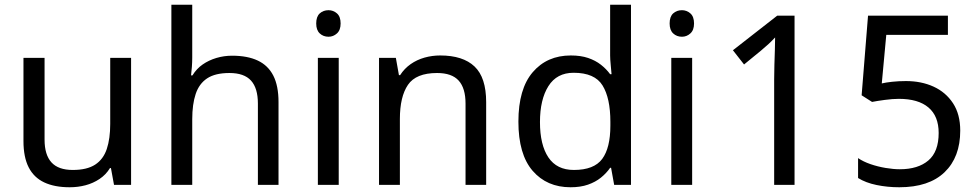

<svg xmlns="http://www.w3.org/2000/svg" viewBox="-20 -780 4127 810"><path d="M533 -536V0H461L448 -71H444Q427 -43 400 -25Q373 -7 341 1.5Q309 10 274 10Q210 10 166.5 -10.5Q123 -31 101 -74Q79 -117 79 -185V-536H168V-191Q168 -127 197 -95Q226 -63 287 -63Q347 -63 381.5 -85.5Q416 -108 430.5 -151.5Q445 -195 445 -257V-536Z M791 -537Q791 -518 789.5 -498Q788 -478 786 -462H792Q809 -490 835 -508Q861 -526 893 -535.5Q925 -545 959 -545Q1024 -545 1067.5 -524.5Q1111 -504 1133 -461Q1155 -418 1155 -349V0H1068V-343Q1068 -408 1039 -440Q1010 -472 948 -472Q888 -472 854 -449.5Q820 -427 805.5 -383.5Q791 -340 791 -277V0H703V-760H791Z M1409 -536V0H1321V-536ZM1366 -737Q1386 -737 1401.5 -723.5Q1417 -710 1417 -681Q1417 -653 1401.5 -639Q1386 -625 1366 -625Q1344 -625 1329 -639Q1314 -653 1314 -681Q1314 -710 1329 -723.5Q1344 -737 1366 -737Z M1837 -546Q1933 -546 1982 -499.5Q2031 -453 2031 -349V0H1944V-343Q1944 -408 1915 -440Q1886 -472 1824 -472Q1735 -472 1701 -422Q1667 -372 1667 -278V0H1579V-536H1650L1663 -463H1668Q1686 -491 1712.5 -509.5Q1739 -528 1771 -537Q1803 -546 1837 -546Z M2387 10Q2287 10 2227 -59.5Q2167 -129 2167 -267Q2167 -405 2227.5 -475.5Q2288 -546 2388 -546Q2430 -546 2461 -535.5Q2492 -525 2515 -507Q2538 -489 2554 -467H2560Q2559 -480 2556.5 -505.5Q2554 -531 2554 -546V-760H2642V0H2571L2558 -72H2554Q2538 -49 2515 -30.5Q2492 -12 2460.5 -1Q2429 10 2387 10ZM2401 -63Q2486 -63 2520.5 -109.5Q2555 -156 2555 -250V-266Q2555 -366 2522 -419.5Q2489 -473 2400 -473Q2329 -473 2293.5 -416.5Q2258 -360 2258 -265Q2258 -169 2293.5 -116Q2329 -63 2401 -63Z M2900 -536V0H2812V-536ZM2857 -737Q2877 -737 2892.5 -723.5Q2908 -710 2908 -681Q2908 -653 2892.5 -639Q2877 -625 2857 -625Q2835 -625 2820 -639Q2805 -653 2805 -681Q2805 -710 2820 -723.5Q2835 -737 2857 -737Z M3246 0V-446Q3246 -474 3247 -506.5Q3248 -539 3249 -569.5Q3250 -600 3250 -622Q3234 -605 3222.5 -594.5Q3211 -584 3191 -567L3119 -508L3072 -568L3259 -714H3332V0Z M3774 10Q3724 10 3678 0.5Q3632 -9 3600 -29V-113Q3622 -98 3652.5 -87.5Q3683 -77 3716 -71.5Q3749 -66 3776 -66Q3853 -66 3896.5 -103Q3940 -140 3940 -219Q3940 -290 3897 -326.5Q3854 -363 3772 -363Q3746 -363 3712.5 -358.5Q3679 -354 3659 -350L3615 -378L3642 -714H3979V-633H3719L3700 -428Q3716 -432 3743.5 -435Q3771 -438 3802 -438Q3867 -438 3918.5 -414.5Q3970 -391 4000.5 -344.5Q4031 -298 4031 -229Q4031 -117 3965 -53.5Q3899 10 3774 10Z"/></svg>

Font: uhindi15
Style: Book
Weight: 400
Designer: Jelle Bosma - Monotype Design Team
Foundry: Monotype Imaging Inc.
Version: Version 2.003